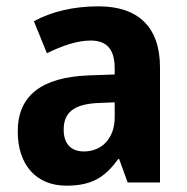

<svg xmlns="http://www.w3.org/2000/svg" viewBox="-20 -576 589 606"><path d="M291 -556C211 -556 142 -539 87 -509L128 -408C177 -432 224 -448 266 -448C315 -448 342 -423 342 -360V-341L259 -338C112 -332 36 -275 36 -161C36 -55 95 10 189 10C270 10 311 -16 353 -74H356L383 0H485V-363C485 -491 416 -556 291 -556ZM292 -251 342 -253V-206C342 -138 300 -98 245 -98C206 -98 181 -120 181 -167C181 -219 211 -248 292 -251Z"/></svg>

Font: Noto Sans Devanagari SemiCondensed
Style: Bold
Weight: 700
Width: 4
Designer: Jelle Bosma - Monotype Design Team
Foundry: Monotype Imaging Inc.
Version: Version 2.004